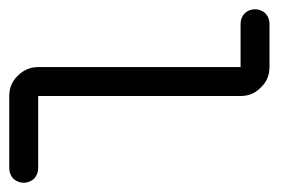

<svg xmlns="http://www.w3.org/2000/svg" viewBox="-645 -395 665 415"><path d="M-593.8 0Q-606.4 0 -616.2 -8.8Q-625 -18.6 -625 -31.2Q-625 -83 -625 -187.5Q-625 -213.9 -606.4 -231.4Q-587.9 -250 -562.5 -250Q-417 -250 -125 -250Q-125 -273.4 -125 -343.8Q-125 -356.4 -116.2 -366.2Q-106.4 -375 -93.8 -375Q-81.1 -375 -71.3 -366.2Q-62.5 -356.4 -62.5 -343.8Q-62.5 -312.5 -62.5 -250Q-62.5 -223.6 -81.1 -206.1Q-98.6 -187.5 -125 -187.5Q-270.5 -187.5 -562.5 -187.5Q-562.5 -148.4 -562.5 -31.2Q-562.5 -18.6 -571.3 -8.8Q-581.1 0 -593.8 0Z"/></svg>

Font: conwrite
Style: Regular
Weight: 400
Designer: Willllllliam
Version: 1.0